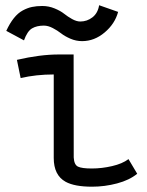

<svg xmlns="http://www.w3.org/2000/svg" viewBox="-20 -702 558 731"><path d="M141.1 -679.2Q165.5 -679.2 188 -669.9Q210.4 -660.6 224.1 -649.7Q237.8 -638.7 254.6 -629.4Q271.5 -620.1 285.6 -620.1Q311.5 -620.1 332 -636Q352.5 -651.9 357.4 -682.1L429.7 -656.7Q417.5 -611.3 378.4 -578.4Q339.4 -545.4 292.5 -545.4Q269.5 -545.4 248 -554.7Q226.6 -564 212.6 -575Q198.7 -585.9 180.9 -595.2Q163.1 -604.5 147 -604.5Q120.1 -604.5 102.1 -594Q84 -583.5 71.3 -548.3L3.9 -584.5Q17.1 -613.3 32.7 -632.8Q48.3 -652.3 66.4 -662.1Q84.5 -671.9 101.8 -675.5Q119.1 -679.2 141.1 -679.2ZM203.6 -494.6H260.3Q260.3 -494.6 260.7 -102.5Q262.2 -74.7 276.9 -67.6Q291.5 -60.5 329.6 -60.5Q367.7 -60.5 406.7 -69.6Q445.8 -78.6 469.2 -96.2L502.4 -40.5Q472.7 -16.1 425.8 -3.7Q378.9 8.8 330.1 8.8Q264.2 8.8 230 -9.8Q184.6 -34.7 184.6 -100.6V-418.5Q117.7 -418.5 58.6 -404.8L44.4 -474.1Q132.8 -494.6 203.6 -494.6Z"/></svg>

Font: FantasqueSansM Nerd Font
Style: Regular
Weight: 400
Monospace: yes
Designer: Jany Belluz
Version: Version 1.8.0 ; ttfautohint (v1.8.2);Nerd Fonts 3.4.0